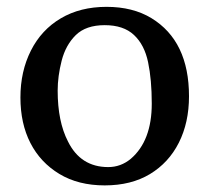

<svg xmlns="http://www.w3.org/2000/svg" viewBox="-20 -526 614 564"><path d="M424.8 -472.7Q535.2 -405.3 535.2 -243.2Q535.2 -166 505.4 -106.9Q475.6 -47.9 420.4 -14.6Q365.2 18.6 287.6 18.6Q210 18.6 154.3 -15.1Q98.6 -48.8 69.3 -106Q40 -163.1 40 -239.7Q40 -316.4 70.8 -377.4Q101.6 -438.5 158.7 -472.2Q215.8 -505.9 293 -505.9Q370.1 -505.9 424.8 -472.7ZM149.4 -259.8Q149.4 -168.9 179.7 -110.4Q216.8 -35.2 297.9 -35.2Q335 -35.2 364.3 -59.6Q425.8 -112.3 425.8 -221.7Q425.8 -292 415 -343.3Q404.3 -394.5 373.5 -423.3Q342.8 -452.1 287.6 -452.1Q232.4 -452.1 202.6 -422.9Q172.9 -393.6 161.1 -347.7Q149.4 -301.8 149.4 -259.8Z"/></svg>

Font: GenEi LateMin P v2
Style: Medium
Weight: 500
Designer: o_tamon (Modified)
Foundry: o_tamon / Adobe Systems Incorporated / FONT 910 / Philipp H. Poll
Version: Version 2.1;Original Version 1.004